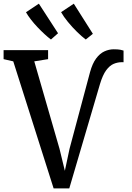

<svg xmlns="http://www.w3.org/2000/svg" viewBox="-32 -1015 718 1042"><path d="M259 7.5 40 -682 -12.5 -694V-743H229V-694L154 -682L291 -207.5L320 -88L345.5 -208L456.5 -623Q469.5 -670.5 489.8 -697.8Q510 -725 534.8 -736.2Q559.5 -747.5 585 -747.5Q608.5 -747.5 621.2 -745Q634 -742.5 638.5 -740.5V-676.5Q638.5 -677.5 635.8 -677.5Q633 -677.5 629.5 -677.5Q606.5 -677.5 585 -668.5Q563.5 -659.5 544.5 -634Q525.5 -608.5 510.5 -558.5L344 7.5ZM244 -801Q228.5 -812.5 209.5 -830Q190.5 -847.5 171.2 -867.8Q152 -888 135.8 -909Q119.5 -930 109 -948.5L179 -995L283 -834.5L245 -801ZM433 -801Q412 -816.5 386.2 -841.8Q360.5 -867 337 -895.5Q313.5 -924 299.5 -949L368.5 -995L472 -831.5L434 -801Z"/></svg>

Font: Merriweather 24pt SemiCondensed
Style: Regular
Weight: 400
Width: 4
Designer: Eben Sorkin
Foundry: Eben Sorkin
Version: Version 2.100